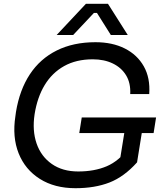

<svg xmlns="http://www.w3.org/2000/svg" viewBox="-20 -972 871 1010"><path d="M377 18Q267 18 189.5 -31Q112 -80 78 -165.5Q44 -251 61 -361L64 -383Q83 -499 137 -581Q191 -663 278.5 -706.5Q366 -750 482 -750Q571 -750 636.5 -717Q702 -684 736.5 -623Q771 -562 765 -477H665Q668 -535 643.5 -575.5Q619 -616 573.5 -638Q528 -660 468 -660Q381 -660 317.5 -624.5Q254 -589 215 -524.5Q176 -460 162 -371Q149 -285 172.5 -217Q196 -149 252.5 -109.5Q309 -70 391 -70Q477 -70 541.5 -97.5Q606 -125 657 -194L602 -75L637 -292H729L701 -118Q633 -42 556 -12Q479 18 377 18ZM788 -272H397L410 -354H801ZM365 -788H278L432 -952H548L652 -788H563L490 -904H474Z"/></svg>

Font: Sora Variable Italic
Style: Regular
Weight: 400
Designer: Jonathan Barnbrook, Julián Moncada
Foundry: Barnbrook Fonts
Version: Version 2.000